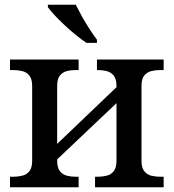

<svg xmlns="http://www.w3.org/2000/svg" viewBox="-20 -786 729 806"><path d="M22 0V-44H35Q55 -44 73.5 -48.5Q92 -53 103.5 -67.5Q115 -82 115 -111V-424Q115 -454 103.5 -468.5Q92 -483 73.5 -487.5Q55 -492 35 -492H22V-536H310V-492H299Q278 -492 260.5 -487.5Q243 -483 231.5 -469Q220 -455 220 -425V-182L469 -420V-424Q469 -454 457.5 -468.5Q446 -483 428 -487.5Q410 -492 390 -492H387V-536H667V-492H654Q633 -492 615 -487.5Q597 -483 585.5 -469Q574 -455 574 -425V-111Q574 -82 585.5 -67.5Q597 -53 615 -48.5Q633 -44 654 -44H667V0H379V-44H390Q410 -44 428 -48.5Q446 -53 457.5 -67.5Q469 -82 469 -111V-353L220 -117V-111Q220 -82 231.5 -67.5Q243 -53 260.5 -48.5Q278 -44 299 -44H310V0ZM343 -606Q322 -620 298 -639.5Q274 -659 250.5 -681Q227 -703 208.5 -723Q190 -743 181 -756V-766H298Q309 -744 324 -717Q339 -690 356 -664Q373 -638 387 -619V-606Z"/></svg>

Font: ET Text
Style: Regular
Weight: 470
Designer: Monotype Design Team
Foundry: Monotype Imaging Inc.
Version: Version 2.009